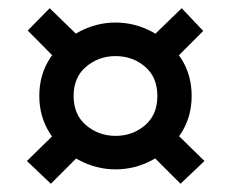

<svg xmlns="http://www.w3.org/2000/svg" viewBox="-20 -482 566 470"><path d="M262.7 -67.4Q215.8 -67.4 172.9 -90.3Q129.9 -113.3 103 -154.3Q76.2 -195.3 76.2 -247.1Q76.2 -299.8 103 -340.3Q129.9 -380.9 172.9 -403.8Q215.8 -426.8 262.7 -426.8Q310.5 -426.8 353 -403.8Q395.5 -380.9 422.4 -340.3Q449.2 -299.8 449.2 -247.1Q449.2 -195.3 422.4 -154.3Q395.5 -113.3 353 -90.3Q310.5 -67.4 262.7 -67.4ZM104.5 -32.2 45.9 -87.9 135.7 -175.8 192.4 -120.1ZM421.9 -32.2 321.3 -132.8 391.6 -174.8 480.5 -87.9ZM262.7 -149.4Q304.7 -149.4 335 -175.3Q365.2 -201.2 365.2 -247.1Q365.2 -293 335 -318.8Q304.7 -344.7 262.7 -344.7Q221.7 -344.7 190.9 -318.8Q160.2 -293 160.2 -247.1Q160.2 -201.2 190.9 -175.3Q221.7 -149.4 262.7 -149.4ZM145.5 -308.6 47.9 -407.2 101.6 -461.9 203.1 -363.3ZM382.8 -311.5 330.1 -370.1 424.8 -461.9 477.5 -406.2Z"/></svg>

Font: Sen Medium
Style: Regular
Weight: 500
Designer: Kosal Sen, Philatype
Foundry: Philatype
Version: Version 2.000;gftools[0.9.31]